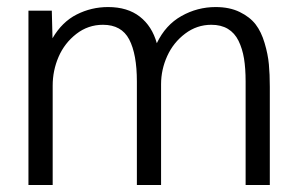

<svg xmlns="http://www.w3.org/2000/svg" viewBox="-20 -530 852 550"><path d="M130.9 -284.7V0H61.5V-499.5H128.4L130.4 -420.4Q157.7 -467.3 199.7 -488.5Q241.7 -509.8 289.6 -509.8Q345.2 -509.8 380.4 -482.4Q415.5 -455.1 429.2 -406.2Q454.1 -458.5 499.8 -484.1Q545.4 -509.8 597.7 -509.8Q637.7 -509.8 666.7 -495.6Q695.8 -481.4 712.2 -460.2Q728.5 -439 738 -406.7Q747.6 -374.5 750.2 -345.9Q752.9 -317.4 752.9 -281.2V0H683.6V-296.4Q683.6 -334 679 -362.3Q674.3 -390.6 663.3 -413.1Q652.3 -435.5 632.8 -447.3Q613.3 -459 585.4 -459Q543.9 -459 510.3 -433.6Q476.6 -408.2 459 -369.4Q441.4 -330.6 441.4 -288.6V0H372.1V-296.4Q372.1 -375 350.1 -417Q328.1 -459 274.9 -459Q232.4 -459 198.7 -432.9Q165 -406.7 147.9 -367.4Q130.9 -328.1 130.9 -284.7Z"/></svg>

Font: Pontano Sans
Style: Regular
Weight: 400
Foundry: vernon adams
Version: 1.0